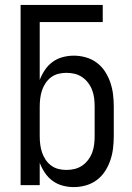

<svg xmlns="http://www.w3.org/2000/svg" viewBox="-20 -755 540 783"><path d="M281 8Q258 8 235.5 2Q213 -4 194.5 -17.5Q176 -31 163 -50.5Q150 -70 142 -91V0H64V-735H399V-665H142V-429Q150 -450 163 -469.5Q176 -489 194.5 -502.5Q213 -516 235.5 -522Q258 -528 281 -528Q306 -528 330.5 -521Q355 -514 375 -499Q395 -484 408.5 -463Q422 -442 430 -418.5Q438 -395 441 -370Q444 -345 444 -320V-200Q444 -175 441 -150Q438 -125 430 -101.5Q422 -78 408.5 -57Q395 -36 375 -21Q355 -6 330.5 1Q306 8 281 8ZM251 -62Q268 -62 284.5 -66Q301 -70 315 -79.5Q329 -89 339.5 -103Q350 -117 356 -133Q362 -149 364 -166Q366 -183 366 -200V-320Q366 -337 364 -354Q362 -371 356 -387Q350 -403 339.5 -417Q329 -431 315 -440.5Q301 -450 284.5 -454Q268 -458 251 -458Q234 -458 218 -454Q202 -450 188.5 -440Q175 -430 165.5 -415.5Q156 -401 151 -385.5Q146 -370 144 -353.5Q142 -337 142 -320V-200Q142 -183 144 -166.5Q146 -150 151 -134.5Q156 -119 165.5 -104.5Q175 -90 188.5 -80Q202 -70 218 -66Q234 -62 251 -62Z"/></svg>

Font: Iosevka Term
Style: Regular
Weight: 400
Monospace: yes
Designer: Belleve Invis
Foundry: Belleve Invis
Version: Version 30.0.1